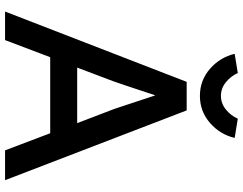

<svg xmlns="http://www.w3.org/2000/svg" viewBox="-118 -818 937 740"><g transform="rotate(90 350.0 -448.5)"><path d="M25 0 296 -700H406L675 0H560L494 -174H201L135 0ZM188 -885 262 -897Q274 -870 297.5 -851Q321 -832 350 -832Q379 -832 402.5 -851Q426 -870 438 -897L512 -885Q499 -829 454.5 -790Q410 -751 350 -751Q290 -751 245.5 -790Q201 -829 188 -885ZM241 -278H455L400 -422L348 -579Q301 -437 294 -418Z"/></g></svg>

Font: Easer Grotesk
Style: Regular
Weight: 400
Designer: Boardeaser, Bonnie Shaver-Troup, Thomas Jockin
Foundry: Lexend
Version: Version 1.008;Glyphs 3.1.2 (3151)